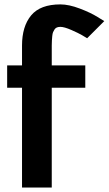

<svg xmlns="http://www.w3.org/2000/svg" viewBox="-20 -844 489 864"><path d="M212.9 -639.2V-549.8H363.8V-449.2H212.9V0H79.1V-449.2H12.2V-549.8H79.1V-639.2Q79.1 -725.1 120.1 -774.7Q161.1 -824.2 252 -824.2Q290 -824.2 339.4 -805.4Q388.7 -786.6 418.9 -767.6L449.2 -749L372.1 -671.9Q362.8 -677.7 348.1 -686.3Q333.5 -694.8 301.3 -709Q269 -723.1 252 -723.1Q242.7 -723.1 236.1 -720.5Q229.5 -717.8 225.3 -711.4Q221.2 -705.1 218.8 -699.2Q216.3 -693.4 215.1 -681.6Q213.9 -669.9 213.6 -662.1Q213.4 -654.3 212.9 -639.2Z"/></svg>

Font: Junction Bold
Style: Bold
Weight: 700
Designer: Caroline Hadilaksono
Foundry: Caroline Hadilaksono
Version: Version 001.001